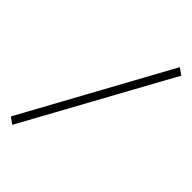

<svg xmlns="http://www.w3.org/2000/svg" viewBox="-270 -827 1108 1108"><g transform="rotate(45 284.0 -272.5)"><path d="M548.8 -704.1 59.6 186.5 19.5 158.2 507.8 -732.4Z"/></g></svg>

Font: spinweradBold
Style: Regular
Weight: 700
Width: 7
Version: Version 0.3 ; ttfautohint (v1.2) -l 8 -r 50 -G 200 -x 14 -D 